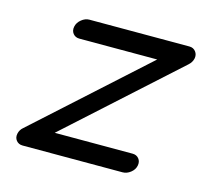

<svg xmlns="http://www.w3.org/2000/svg" viewBox="-75 -556 710 643"><g transform="rotate(15 280.0 -234.5)"><path d="M161 -467Q507 -467 507 -467Q521 -467 529 -456.5Q537 -446 534 -432Q531 -419 520 -409L146 -71H416Q430 -71 438 -61Q446 -51 443 -36.5Q440 -22 427 -12Q414 -2 400 -2Q400 -2 399 -2Q53 -2 53 -2Q39 -2 31 -12Q23 -22 26 -36Q29 -50 40 -59L414 -397H144Q130 -397 122 -407Q114 -417 117 -431.5Q120 -446 133 -456.5Q146 -467 160 -467Q160 -467 161 -467Z"/></g></svg>

Font: Brass Mono
Style: Italic
Weight: 400
Italic angle: -13°
Monospace: yes
Version: Version 1.100; ttfautohint (v1.8.3) -l 8 -r 50 -G 200 -x 14 